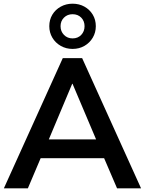

<svg xmlns="http://www.w3.org/2000/svg" viewBox="-20 -1020 784 1040"><path d="M1 0 320 -705H425L744 0H614L529 -198L583 -163H161L215 -198L131 0ZM371 -566 231 -233 205 -265H539L514 -233L373 -566ZM373 -755Q338 -755 309 -771.5Q280 -788 263.5 -816Q247 -844 247 -878Q247 -913 263.5 -940.5Q280 -968 309 -984Q338 -1000 373 -1000Q409 -1000 437.5 -984Q466 -968 482.5 -940.5Q499 -913 499 -878Q499 -844 482.5 -816Q466 -788 437.5 -771.5Q409 -755 373 -755ZM373 -812Q402 -812 420 -831Q438 -850 438 -878Q438 -906 420 -924.5Q402 -943 373 -943Q345 -943 326.5 -924.5Q308 -906 308 -878Q308 -850 326.5 -831Q345 -812 373 -812Z"/></svg>

Font: Nunito Sans 12pt ExtraLight
Style: Bold
Weight: 700
Version: Version 3.101;gftools[0.9.27]